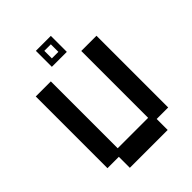

<svg xmlns="http://www.w3.org/2000/svg" viewBox="-233 -933 1062 1062"><g transform="rotate(-45 298.5 -401.5)"><path d="M150 11V-75H61V-636H179V-113H417V-636H536V-75H446V11ZM240 -689V-814H357V-689ZM273 -722H324V-781H273Z"/></g></svg>

Font: Pixelify Sans SemiBold
Style: Regular
Weight: 600
Designer: Stefie Justprince
Foundry: Typecalism Foundryline
Version: Version 1.000